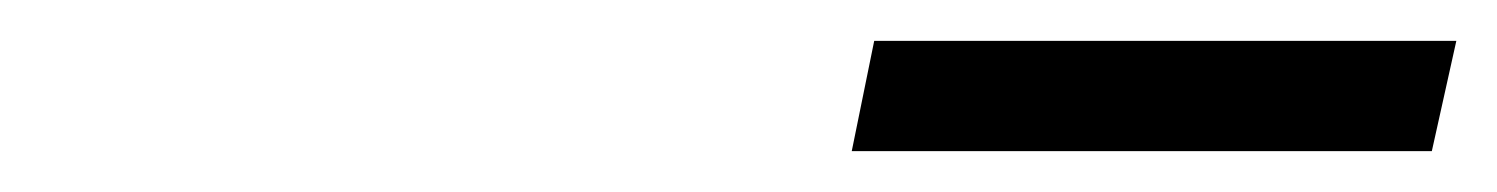

<svg xmlns="http://www.w3.org/2000/svg" viewBox="-20 -746 733 94"><path d="M408 -726H693L681 -672H397Z"/></svg>

Font: Azeret Mono Light
Style: Italic
Weight: 300
Italic angle: -12°
Designer: Martin Vácha
Foundry: Displaay
Version: Version 1.000; Glyphs 3.0.3, build 3074